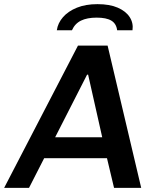

<svg xmlns="http://www.w3.org/2000/svg" viewBox="-61 -906 748 926"><path d="M-41 0 315 -686H458L620 0H489L455 -143H152L79 0ZM205 -244H432L364 -546H359ZM213 -760Q218 -795 243 -823.5Q268 -852 310 -869Q352 -886 409 -886Q468 -886 507 -869Q546 -852 564.5 -823.5Q583 -795 578 -760H504Q500 -792 476 -806.5Q452 -821 405 -821Q359 -821 329.5 -806.5Q300 -792 286 -760Z"/></svg>

Font: Chivo Medium
Style: Italic
Weight: 500
Italic angle: -8.05°
Designer: Hector Gatti
Foundry: Omnibus-Type
Version: Version 2.002